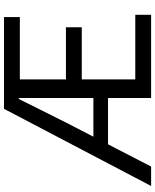

<svg xmlns="http://www.w3.org/2000/svg" viewBox="72 -846 774 958"><g transform="rotate(-90 459.0 -367.0)"><path d="M324 -420 256 -288H449V-660H444Q415 -601 384.5 -540.5Q354 -480 324 -420ZM10 0 395 -734H853V-655H542V-425H802V-346H542V-79H864V0H449V-215H218L107 0Z"/></g></svg>

Font: Chiron Sans HK TT
Style: Regular
Weight: 400
Designer: Ryoko NISHIZUKA 西塚涼子 (kana, bopomofo & ideographs); Paul D. Hunt (Latin, Greek & Cyrillic); Sandoll Communications 산돌커뮤니
Foundry: Adobe
Version: Version 2.022;hotconv 1.0.109;makeotfexe 2.5.65596